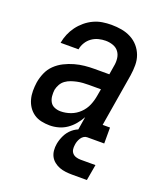

<svg xmlns="http://www.w3.org/2000/svg" viewBox="-135 -627 770 906"><g transform="rotate(20 250.0 -174.0)"><path d="M156 8H155Q155 8 155 8Q155 8 155 8Q134 8 113 3.5Q92 -1 75.5 -12.5Q59 -24 48 -40.5Q37 -57 31.5 -77Q26 -97 26 -118.5Q26 -140 29 -161Q33 -186 43.5 -210.5Q54 -235 73 -253.5Q92 -272 116 -284Q140 -296 165 -303Q190 -310 214.5 -312.5Q239 -315 264 -315H338L345 -358Q349 -377 347 -396.5Q345 -416 334.5 -430.5Q324 -445 306 -451.5Q288 -458 268 -458Q251 -458 233 -453.5Q215 -449 199.5 -438Q184 -427 174 -410.5Q164 -394 161 -376H71Q75 -399 84 -420.5Q93 -442 107 -461Q121 -480 139.5 -495.5Q158 -511 179.5 -521Q201 -531 223.5 -534.5Q246 -538 268 -538Q295 -538 320 -533.5Q345 -529 367 -517.5Q389 -506 405 -487.5Q421 -469 429.5 -446Q438 -423 438 -397Q438 -371 434 -345L390 -80H427V0H286L300 -86Q289 -66 274 -48Q259 -30 240 -17Q221 -4 199 2Q177 8 156 8ZM181 -72Q206 -72 231 -81Q256 -90 275.5 -109Q295 -128 305 -152Q315 -176 319 -201L325 -235H264Q250 -235 235.5 -234Q221 -233 206.5 -230Q192 -227 177.5 -222Q163 -217 150.5 -208Q138 -199 130.5 -185.5Q123 -172 120 -158Q118 -142 119.5 -126Q121 -110 128.5 -97Q136 -84 150.5 -78Q165 -72 181 -72ZM334 190Q318 190 301.5 188Q285 186 270.5 180.5Q256 175 243.5 165Q231 155 224 141.5Q217 128 215.5 111.5Q214 95 217 78Q221 56 231.5 34.5Q242 13 260 -2.5Q278 -18 301 -24.5Q324 -31 346 -31L341 0Q332 0 324 5.5Q316 11 311 19Q306 27 303 35.5Q300 44 299 53Q297 65 298.5 76Q300 87 307 95Q314 103 325 106.5Q336 110 348 110H423L409 190Z"/></g></svg>

Font: Iosevka Curly Slab MdObl
Style: Regular
Weight: 500
Italic angle: -9°
Monospace: yes
Designer: Belleve Invis
Foundry: Belleve Invis
Version: Version 11.0.0; ttfautohint (v1.8.3)